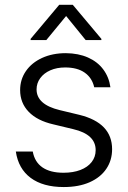

<svg xmlns="http://www.w3.org/2000/svg" viewBox="-20 -756 525 787"><path d="M247.1 -479.5Q212.9 -479.5 186.3 -467.8Q159.7 -456.1 144.8 -435.5Q129.9 -415 129.9 -389.6Q129.9 -327.6 224.6 -304.7L305.7 -285.2Q439.5 -252 439.5 -144.5Q439.5 -99.1 415.8 -64Q392.1 -28.8 347.4 -9Q302.7 10.7 241.2 10.7Q156.2 10.7 105.7 -26.9Q55.2 -64.5 44.9 -134.8H114.3Q122.1 -91.8 154.1 -69.8Q186 -47.9 240.2 -47.9Q279.8 -47.9 309.6 -59.3Q339.4 -70.8 355.7 -91.8Q372.1 -112.8 372.1 -140.6Q372.1 -205.1 280.3 -226.6L199.2 -246.1Q132.8 -261.2 97.7 -297.6Q62.5 -334 62.5 -386.7Q62.5 -430.2 86.2 -464.6Q109.9 -499 152.6 -518.6Q195.3 -538.1 250 -538.1Q301.3 -537.6 340.6 -520.3Q379.9 -502.9 403.3 -471.4Q426.8 -439.9 432.6 -398.4H366.2Q357.4 -437 327.1 -458.3Q296.9 -479.5 247.1 -479.5ZM251 -690.4 169.9 -591.8H105.5V-596.7L222.7 -736.3H278.3L395.5 -596.7V-591.8H331.1Z"/></svg>

Font: Pretendard Std Light
Style: Regular
Weight: 300
Designer: Base glyphs from Inter by Rasmus Andersson; Hangeul glyphs from Noto Sans CJK(Source Han Sans) by Jang Soo-young and Kan
Foundry: Kil Hyung-jin
Version: Version 1.309